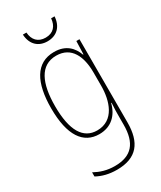

<svg xmlns="http://www.w3.org/2000/svg" viewBox="-235 -796 940 1118"><g transform="rotate(-30 235.0 -237.0)"><path d="M335 -715H312C308 -666 281 -633 229 -633C178 -633 149 -665 146 -715H122C126 -645 169 -609 228 -609C291 -609 331 -649 335 -715ZM228 -537C105 -537 50 -432 50 -260C50 -78 112 10 219 10C299 10 350 -40 368 -113H371C368 -72 368 -47 368 -14V32C368 156 317 216 204 216C150 216 109 202 70 181V209C107 229 150 241 204 241C338 241 394 167 394 32V-527H373L370 -439H367C348 -491 309 -537 228 -537ZM228 -512C331 -512 368 -424 368 -319V-229C368 -129 333 -15 219 -15C126 -15 76 -95 76 -260C76 -413 120 -512 228 -512Z"/></g></svg>

Font: Noto Sans Lao UI Cond Thin
Style: Regular
Weight: 100
Width: 3
Designer: Monotype Design Team
Foundry: Monotype Imaging Inc.
Version: Version 2.000